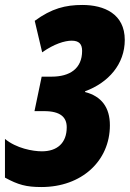

<svg xmlns="http://www.w3.org/2000/svg" viewBox="-23 -744 523 774"><path d="M144 10C306 10 420 -95 420 -239C420 -311 386 -356 320 -373V-376C415 -411 480 -486 480 -583C480 -688 397 -724 309 -724C241 -724 185 -710 117 -660L147 -533C195 -567 238 -580 266 -580C295 -580 308 -567 308 -539C308 -467 258 -435 185 -435H145L116 -296H155C221 -296 246 -271 246 -231C246 -167 207 -134 146 -134C109 -134 43 -146 -3 -184V-28C50 1 83 10 144 10Z"/></svg>

Font: Noto Sans ExtraCondensed Black
Style: Italic
Weight: 900
Width: 2
Italic angle: -12°
Designer: Monotype Design Team
Foundry: Monotype Imaging Inc.
Version: Version 2.013